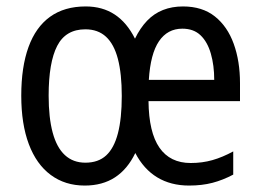

<svg xmlns="http://www.w3.org/2000/svg" viewBox="-20 -566 810 596"><path d="M548 -546Q608 -546 647 -515Q686 -484 705.5 -430Q725 -376 725 -308V-252H441Q442 -155 475 -107.5Q508 -60 572 -60Q608 -60 639.5 -69Q671 -78 704 -96V-24Q672 -7 639.5 1.5Q607 10 567 10Q510 10 468 -15.5Q426 -41 400 -91Q376 -41 337 -15.5Q298 10 243 10Q182 10 137.5 -23Q93 -56 69.5 -118.5Q46 -181 46 -269Q46 -358 68.5 -420Q91 -482 135.5 -514Q180 -546 246 -546Q298 -546 336 -521Q374 -496 399 -446Q415 -479 436.5 -501.5Q458 -524 486 -535Q514 -546 548 -546ZM245 -475Q184 -475 157.5 -423.5Q131 -372 131 -269Q131 -201 143.5 -154.5Q156 -108 181.5 -84.5Q207 -61 245 -61Q285 -61 309.5 -83.5Q334 -106 346 -152Q358 -198 358 -268Q358 -337 346 -383Q334 -429 309 -452Q284 -475 245 -475ZM546 -477Q500 -477 473.5 -438Q447 -399 442 -318H645Q645 -363 634.5 -399.5Q624 -436 602.5 -456.5Q581 -477 546 -477Z"/></svg>

Font: Noto Sans Thai Condensed
Style: Regular
Weight: 400
Width: 3
Designer: Monotype Design Team
Foundry: Monotype Imaging Inc.
Version: Version 2.002